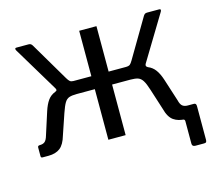

<svg xmlns="http://www.w3.org/2000/svg" viewBox="-96 -650 1016 902"><g transform="rotate(-15 411.5 -198.5)"><path d="M748 133Q732 133 732 119V9Q732 0 722 -1L741 -59H792Q803 -59 803 -45V119Q803 126 800.5 129.5Q798 133 790 133ZM40 0Q36 0 34 -2Q32 -4 32 -8V-50Q32 -59 42 -59Q58 -59 67 -66.5Q76 -74 82 -95L117 -204Q127 -235 140.5 -254Q154 -273 176 -281.5Q198 -290 232 -291L256 -309H360V-530H444V-309H548L572 -291Q606 -290 627.5 -281.5Q649 -273 663 -254Q677 -235 687 -204L722 -95Q727 -74 736.5 -66.5Q746 -59 762 -59Q772 -59 772 -50V-8Q772 -4 770 -2Q768 0 763 0H735Q701 0 678 -16Q655 -32 644 -75L612 -175Q602 -207 592.5 -222Q583 -237 569.5 -241.5Q556 -246 534 -246H444V0H360V-246H272Q249 -246 235.5 -241.5Q222 -237 213 -222Q204 -207 193 -175L159 -75Q147 -33 125.5 -16.5Q104 0 69 0ZM273 -276 177 -282Q185 -285 185 -289.5Q185 -294 181 -300L50 -518Q44 -530 55 -530H114Q121 -530 125 -527Q129 -524 132 -519L243 -331Q250 -319 256 -314Q262 -309 273 -309ZM527 -276V-309Q542 -309 548 -314Q554 -319 561 -331L672 -519Q675 -524 679 -527Q683 -530 690 -530H749Q760 -530 754 -518L622 -300Q615 -288 627 -282Z"/></g></svg>

Font: Libre Franklin
Style: Regular
Weight: 400
Designer: Pablo Impallari, Rodrigo Fuenzalida, Nhung Nguyen
Foundry: Impallari Type
Version: Version 3.000